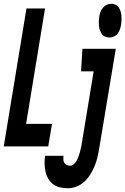

<svg xmlns="http://www.w3.org/2000/svg" viewBox="-38 -780 668 1023"><path d="M-18 0 103 -735H202L101 -120H239L219 0ZM545 -580Q533 -580 521.5 -585Q510 -590 504 -599.5Q498 -609 494 -620Q490 -631 489 -643Q488 -655 488.5 -667.5Q489 -680 491 -692Q493 -704 497 -716Q501 -728 510 -738.5Q519 -749 530.5 -754.5Q542 -760 555 -760Q566 -760 577 -755Q588 -750 594.5 -740.5Q601 -731 604.5 -720Q608 -709 609 -697Q610 -685 609.5 -672.5Q609 -660 607 -648Q605 -636 601 -624Q597 -612 589 -601.5Q581 -591 569 -585.5Q557 -580 545 -580ZM323 223Q301 223 280.5 218Q260 213 244.5 201Q229 189 219 172Q209 155 204.5 135Q200 115 199.5 94Q199 73 202 51V50H300Q299 60 299.5 70Q300 80 304.5 87.5Q309 95 317.5 99Q326 103 336 103Q346 103 355 95Q364 87 369.5 77.5Q375 68 379 57.5Q383 47 386 36.5Q389 26 391.5 15.5Q394 5 396 -5L461 -400H394L401 -520H579L490 14Q486 38 480.5 61Q475 84 465.5 106.5Q456 129 442.5 150.5Q429 172 411 188.5Q393 205 369.5 214Q346 223 323 223Z"/></svg>

Font: Iosevka Heavy Extended Oblique
Style: Regular
Weight: 900
Width: 7
Italic angle: -9°
Monospace: yes
Designer: Belleve Invis
Foundry: Belleve Invis
Version: Version 32.5.0; ttfautohint (v1.8.4)